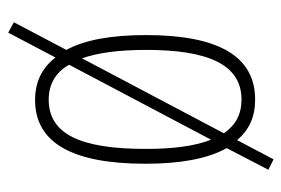

<svg xmlns="http://www.w3.org/2000/svg" viewBox="-132 -494 702 479"><g transform="rotate(90 219.5 -254.0)"><path d="M388 -265C388 -351 376 -420 349 -468L403 -572L377 -585L329 -494C304 -524 271 -539 228 -539C119 -539 67 -446 67 -267C67 -180 79 -114 104 -68L35 63L61 77L123 -41C149 -7 184 10 229 10C334 10 388 -80 388 -265ZM104 -267C104 -421 140 -505 228 -505C265 -505 292 -490 312 -461L125 -107C111 -147 104 -200 104 -267ZM351 -266C351 -101 313 -24 228 -24C190 -24 160 -41 141 -75L328 -429C344 -389 351 -334 351 -266Z"/></g></svg>

Font: Noto Sans Thai ExtCond ExtLt
Style: Regular
Weight: 200
Width: 2
Designer: Monotype Design Team
Foundry: Monotype Imaging Inc.
Version: Version 2.002